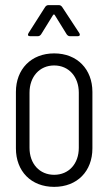

<svg xmlns="http://www.w3.org/2000/svg" viewBox="-20 -720 422 748"><path d="M97 -579H128C133 -579 137 -582 140 -586L187 -662C188 -664 192 -664 193 -662L240 -586C243 -582 247 -579 252 -579H283C288 -579 291 -581 291 -585C291 -587 290 -589 289 -591L222 -693C219 -697 215 -700 210 -700H168C163 -700 159 -697 156 -693L91 -591C87 -584 89 -579 97 -579ZM191 8C281 8 340 -53 340 -142V-362C340 -450 281 -512 191 -512C101 -512 42 -450 42 -362V-142C42 -53 101 8 191 8ZM191 -39C134 -39 95 -82 95 -144V-359C95 -421 134 -465 191 -465C248 -465 287 -421 287 -359V-144C287 -82 248 -39 191 -39Z"/></svg>

Font: Barlow Condensed Light
Style: Regular
Weight: 300
Width: 3
Designer: Jeremy Tribby
Foundry: Tribby Type
Version: Version 1.422;hotconv 1.0.109;makeotfexe 2.5.65596